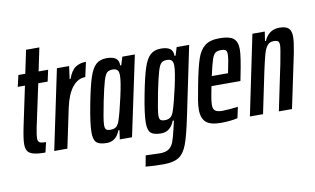

<svg xmlns="http://www.w3.org/2000/svg" viewBox="-84 -832 1980 1208"><g transform="rotate(-10 906.0 -228.0)"><path d="M28 -75Q28 -110 45 -191L97 -437H51L68 -510H112L143 -658H228L197 -510H258L242 -437H182L124 -166Q114 -116 114 -97Q114 -79 124 -71.5Q134 -64 166 -64L151 0Q101 0 74.5 -7.5Q48 -15 38 -31Q28 -47 28 -75Z M314 -510H392L381 -429H387Q405 -480 433 -499Q461 -518 501 -518L480 -424Q432 -424 397 -380Q362 -336 344 -252L291 0H207Z M458 -73Q458 -131 482 -254Q503 -363 521 -417.5Q539 -472 564.5 -495Q590 -518 633 -518Q712 -518 709 -458H716L732 -510H812L704 0H626L634 -58H627Q602 8 542 8Q496 8 477 -9Q458 -26 458 -73ZM639 -121Q654 -166 675.5 -262Q697 -358 697 -397Q697 -421 687.5 -431Q678 -441 657 -441Q634 -441 621.5 -430Q609 -419 597.5 -380.5Q586 -342 568 -255Q557 -201 550.5 -162Q544 -123 544 -106Q544 -84 552 -77Q560 -70 580 -70Q603 -70 616.5 -81Q630 -92 639 -121Z M756 197 769 127Q844 130 859 130Q896 130 916 116.5Q936 103 946.5 76.5Q957 50 970 -7L982 -58H974Q949 8 889 8Q843 8 824 -9Q805 -26 805 -73Q805 -131 829 -254Q850 -363 868 -417.5Q886 -472 911.5 -495Q937 -518 980 -518Q1059 -518 1056 -458H1063L1079 -510H1159L1067 -68Q1042 52 1022 105Q1002 158 968.5 180Q935 202 868 202Q813 202 756 197ZM986 -121Q1001 -166 1022.5 -262Q1044 -358 1044 -397Q1044 -421 1034.5 -431Q1025 -441 1004 -441Q981 -441 968.5 -430Q956 -419 944.5 -380.5Q933 -342 915 -255Q891 -133 891 -106Q891 -84 899 -77Q907 -70 927 -70Q950 -70 963.5 -81Q977 -92 986 -121Z M1148 -98Q1148 -124 1153.5 -158Q1159 -192 1171 -254Q1192 -363 1210 -415.5Q1228 -468 1260.5 -493Q1293 -518 1354 -518Q1416 -518 1442 -497.5Q1468 -477 1468 -427Q1468 -382 1442 -255L1437 -230H1252Q1244 -192 1239 -161Q1234 -130 1234 -112Q1234 -85 1248.5 -75Q1263 -65 1294 -65Q1309 -65 1340 -67.5Q1371 -70 1393 -73L1378 -3Q1359 2 1329 5Q1299 8 1272 8Q1205 8 1176.5 -17Q1148 -42 1148 -98ZM1369 -292 1373 -313Q1388 -381 1388 -411Q1388 -430 1379.5 -436.5Q1371 -443 1351 -443Q1326 -443 1313.5 -433.5Q1301 -424 1291 -394Q1281 -364 1265 -292Z M1563 -510H1642L1633 -451H1639Q1668 -518 1737 -518Q1777 -518 1794.5 -501.5Q1812 -485 1812 -447Q1812 -415 1799 -347L1726 0H1642L1704 -297Q1722 -389 1722 -409Q1722 -428 1714 -434.5Q1706 -441 1686 -441Q1661 -441 1646.5 -424Q1632 -407 1622 -372.5Q1612 -338 1596 -264L1541 0H1457Z"/></g></svg>

Font: Saira Ultra Condensed SemiBold
Style: Italic
Weight: 600
Width: 1
Italic angle: -12°
Designer: Hector Gatti with collaboration of the Omnibus-Type team
Foundry: Omnibus-Type
Version: Version 1.001; ttfautohint (v1.8)